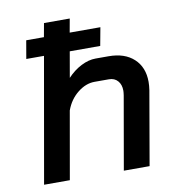

<svg xmlns="http://www.w3.org/2000/svg" viewBox="-79 -772 781 844"><g transform="rotate(-10 311.5 -350.0)"><path d="M581 -366Q581 -349 578 -329L521 0H406L463 -326Q465 -340 465 -347Q465 -374 450.5 -390.5Q436 -407 411 -407H347Q308 -407 271.5 -378Q235 -349 218 -302L165 0H50L148 -558H69L83 -639H162L173 -700H288L277 -639H414L399 -558H263L243 -443Q271 -473 304.5 -490Q338 -507 369 -507H427Q499 -507 540 -469Q581 -431 581 -366Z"/></g></svg>

Font: Bai Jamjuree SemiBold
Style: Italic
Weight: 600
Italic angle: -10°
Version: Version 1.000; ttfautohint (v1.6)